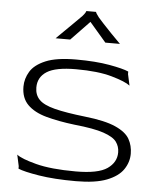

<svg xmlns="http://www.w3.org/2000/svg" viewBox="-51 -719 631 773"><g transform="rotate(5 265.0 -333.0)"><path d="M284 10Q196 10 134.5 0Q73 -10 50 -20V-30L40 -76Q58 -61 119 -45Q180 -29 280 -29Q371 -29 407.5 -54.5Q444 -80 444 -120Q444 -144 430.5 -162.5Q417 -181 377.5 -194.5Q338 -208 259 -216Q193 -224 144 -237.5Q95 -251 68 -278Q41 -305 41 -351Q41 -383 58.5 -412Q76 -441 120 -459.5Q164 -478 243 -478Q322 -478 378 -468Q434 -458 456 -448V-438L466 -392Q447 -407 391 -423Q335 -439 246 -439Q164 -439 128.5 -416.5Q93 -394 93 -352Q93 -322 111.5 -303Q130 -284 175 -272.5Q220 -261 299 -252Q380 -243 422.5 -224Q465 -205 480 -178.5Q495 -152 495 -119Q495 -85 475 -55.5Q455 -26 409 -8Q363 10 284 10ZM153 -556Q168 -571 187 -589.5Q206 -608 224 -626Q242 -644 253 -655Q261 -664 264 -669.5Q267 -675 267 -676H306Q306 -672 319 -655Q325 -648 341 -630.5Q357 -613 376.5 -593Q396 -573 413 -556H354L287 -634L212 -556Z"/></g></svg>

Font: Red Rose Light
Style: Regular
Weight: 300
Designer: Jaikishan Patel
Version: Version 1.001; ttfautohint (v1.8.3)